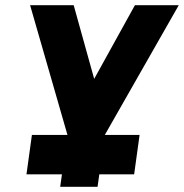

<svg xmlns="http://www.w3.org/2000/svg" viewBox="-20 -520 709 740"><path d="M96 -500 240 0 212 200H356L384 0L669 -500H500L343 -216L264 -500ZM82 152H497L518 0H103Z"/></svg>

Font: Unageo
Style: ExtraBold-Italic
Weight: 800
Designer: Richard Sepsi
Foundry: Richard Sepsi
Version: Version 2.000